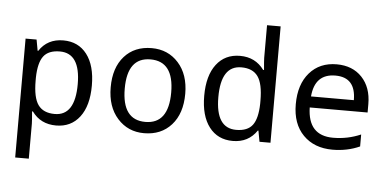

<svg xmlns="http://www.w3.org/2000/svg" viewBox="-61 -884 2521 1249"><g transform="rotate(5 1200.0 -260.0)"><path d="M166 -67.9H160.2Q166 -4.9 166 11.2V240.2H77.1V-536.1H148.9L162.1 -463.9H166Q219.7 -545.9 323.2 -545.9Q421.4 -545.9 477.3 -472.9Q533.2 -399.9 533.2 -269Q533.2 -137.2 477.1 -63.7Q420.9 9.8 323.2 9.8Q222.2 9.8 166 -67.9ZM166 -289.1V-269Q166 -158.2 200 -111.1Q233.9 -64 308.1 -64Q440.9 -64 440.9 -270Q440.9 -472.2 307.1 -472.2Q232.9 -472.2 200.4 -429.2Q168 -386.2 166 -289.1Z M897.9 9.8Q792.5 9.8 724.4 -66.2Q656.2 -142.1 656.2 -269Q656.2 -397.5 722.4 -471.7Q788.6 -545.9 900.9 -545.9Q1007.3 -545.9 1075.2 -470.2Q1143.1 -394.5 1143.1 -269Q1143.1 -139.6 1076.2 -64.9Q1009.3 9.8 897.9 9.8ZM899.9 -64Q1051.3 -64 1051.3 -269Q1051.3 -472.2 898.9 -472.2Q748 -472.2 748 -269Q748 -64 899.9 -64Z M1638.2 -71.8H1634.3Q1579.1 9.8 1477.1 9.8Q1378.9 9.8 1323 -63.2Q1267.1 -136.2 1267.1 -267.1Q1267.1 -398.9 1323.2 -472.4Q1379.4 -545.9 1477.1 -545.9Q1577.6 -545.9 1634.3 -467.8H1640.1Q1634.3 -530.8 1634.3 -546.9V-759.8H1723.1V0H1651.4ZM1634.3 -247.1V-267.1Q1634.3 -377.9 1600.3 -425Q1566.4 -472.2 1492.2 -472.2Q1359.4 -472.2 1359.4 -266.1Q1359.4 -64 1493.2 -64Q1567.4 -64 1599.9 -107.2Q1632.3 -150.4 1634.3 -247.1Z M2335.4 -251H1957.5Q1961.4 -67.9 2125.5 -67.9Q2220.7 -67.9 2306.2 -105V-26.9Q2225.1 9.8 2128.4 9.8Q2008.8 9.8 1937 -63.2Q1865.2 -136.2 1865.2 -264.2Q1865.2 -394 1931.4 -470Q1997.6 -545.9 2108.4 -545.9Q2211.9 -545.9 2273.7 -480.5Q2335.4 -415 2335.4 -306.2ZM1959.5 -323.2H2239.3Q2239.3 -472.2 2106.4 -472.2Q1972.2 -472.2 1959.5 -323.2Z"/></g></svg>

Font: Apple Sans Adjectives
Style: Regular
Weight: 400
Monospace: yes
Foundry: Apple Sans Adjectives
Version: Version 0.01